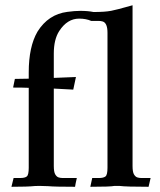

<svg xmlns="http://www.w3.org/2000/svg" viewBox="-20 -717 616 737"><path d="M550.3 0Q464.4 0 437.5 -3.4H419.9Q403.3 0 326.7 0Q328.1 -8.8 334 -33.7H359.4Q377.4 -33.7 385 -39.8Q392.6 -45.9 392.6 -73.2V-591.3Q392.6 -627.9 375 -634.3Q367.2 -636.7 359.4 -636.7H330.1Q310.5 -645.5 283.7 -645.5Q238.3 -645.5 207.5 -598.1Q186.5 -565.9 186.5 -511.2V-418L271.5 -421.4L261.2 -373L186.5 -377V-80.1Q186.5 -57.1 191.9 -47.9Q197.3 -38.6 204.6 -36.1Q211.9 -33.7 220.2 -33.7H274.9Q269 -7.8 268.1 0Q189.9 0 164.6 -2.4Q142.1 -3.4 130.9 -3.4Q117.7 -3.4 113.3 -2.9Q86.4 0 23.9 0L32.2 -33.7H57.1Q75.7 -33.7 83 -39.8Q90.3 -45.9 90.3 -73.2V-379.9Q68.4 -380.9 30.3 -380.9L37.1 -414.1L90.3 -415V-439Q90.3 -538.1 124 -595.7Q165.5 -662.1 238.3 -671.4Q266.6 -675.3 288.6 -675.3Q317.9 -675.3 338.9 -670.9Q382.3 -670.9 405.3 -675.3H405.8Q420.9 -677.7 488.8 -696.8V-80.1Q488.8 -57.1 494.1 -47.9Q499.5 -38.6 506.8 -36.1Q514.2 -33.7 522.5 -33.7H558.1Z"/></svg>

Font: Quaaykop
Style: Medium
Weight: 500
Designer: Tup Wanders
Foundry: Free font, DO NOT SELL
Version: Version 1.00;July 31, 2023;FontCreator 11.5.0.2430 64-bit